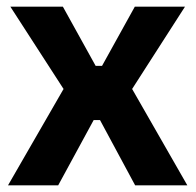

<svg xmlns="http://www.w3.org/2000/svg" viewBox="-20 -554 585 574"><path d="M170 -288 11 -534H168L266 -357H285L383 -534H533L375 -288L540 0H384L279 -195H260L154 0H4Z"/></svg>

Font: Mozilla Text BETA
Style: Bold
Weight: 700
Designer: Studio DRAMA
Foundry: Studio DRAMA
Version: Version 0.100